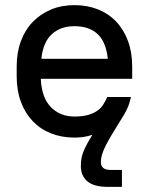

<svg xmlns="http://www.w3.org/2000/svg" viewBox="-20 -528 580 748"><path d="M400 200Q345 200 320 178Q295 156 295 120Q295 105 297 91.5Q299 78 304.5 64Q310 50 318.5 34Q327 18 340 -3Q323 3 306 5.5Q289 8 270 8Q220 8 178.5 -8.5Q137 -25 107.5 -56Q78 -87 61.5 -131Q45 -175 45 -231V-269Q45 -324 61.5 -368Q78 -412 108 -443Q138 -474 179 -491Q220 -508 270 -508Q320 -508 361.5 -491.5Q403 -475 432.5 -444Q462 -413 478.5 -368.5Q495 -324 495 -269V-221H139Q142 -148 178 -111Q214 -74 270 -74Q300 -74 320.5 -79.5Q341 -85 356 -94.5Q371 -104 380.5 -118Q390 -132 398 -150H490Q486 -131 480 -115Q474 -99 462 -79Q439 -42 422.5 -15Q406 12 395 33Q384 54 378.5 71Q373 88 373 105Q373 118 382 126Q391 134 410 134H455V200ZM270 -426Q216 -426 182 -395Q148 -364 141 -299H400Q393 -365 360 -395.5Q327 -426 270 -426Z"/></svg>

Font: PT Root UI Medium
Style: Regular
Weight: 500
Designer: Vitaly Kuzmin
Foundry: ParaType Ltd.
Version: Version 2.001G